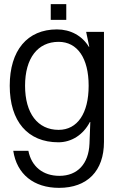

<svg xmlns="http://www.w3.org/2000/svg" viewBox="-20 -674 559 927"><path d="M482 11V-520H396L411 -448H409C377 -501 321 -532 255 -532C112 -532 27 -431 27 -260C27 -88 114 13 262 13C325 13 382 -23 414 -85H416L412 20C408 117 354 175 267 175C187 175 132 130 117 54H44C61 167 143 233 265 233C402 233 482 151 482 11ZM101 -260C101 -393 162 -472 263 -472C354 -472 408 -393 408 -260C408 -127 354 -47 263 -47C162 -47 101 -127 101 -260ZM225 -578H300V-654H225Z"/></svg>

Font: Non Bureau Light
Style: Regular
Weight: 300
Designer: Jona Saucedo
Foundry: Non Foundry
Version: Version 1.000;FEAKit 1.0